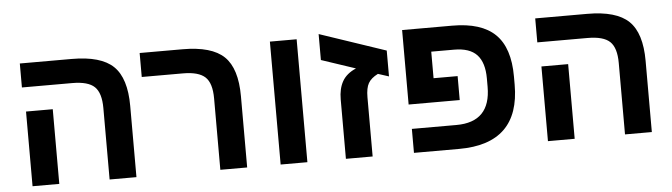

<svg xmlns="http://www.w3.org/2000/svg" viewBox="-43 -783 3302 943"><g transform="rotate(-5 1608.5 -311.0)"><path d="M215.8 0H84V-368.2H215.8ZM596.2 0H463.9V-352.1Q463.9 -426.8 432.1 -457.3Q400.4 -487.8 321.8 -487.8H74.2V-606H330.1Q474.1 -606 535.2 -546.9Q596.2 -487.8 596.2 -351.1Z M1142.1 0H1009.8V-352.1Q1009.8 -427.7 977.3 -457.8Q944.8 -487.8 868.2 -487.8H665V-606H876Q1020 -606 1081.1 -547.1Q1142.1 -488.3 1142.1 -351.1Z M1307.1 -606H1439V0H1307.1Z M1875 -512.2V-384.8L1821.8 -401.9Q1787.6 -384.8 1774.2 -361.1Q1760.7 -337.4 1760.7 -292V0H1628.9V-293Q1628.9 -345.7 1649.2 -381.6Q1669.4 -417.5 1716.8 -438L1548.8 -494.1V-622.1Z M2353 -333Q2353 -411.1 2317.4 -449.5Q2281.7 -487.8 2205.1 -487.8H2092.3V-356.9H2210.9V-238.8H1959V-606H2206.1Q2349.6 -606 2418 -539.1Q2486.3 -472.2 2486.3 -331.1V-291Q2486.3 0 2187 0H1964.4V-118.2H2184.1Q2353 -118.2 2353 -292Z M2756.8 0H2625V-368.2H2756.8ZM3137.2 0H3004.9V-352.1Q3004.9 -426.8 2973.1 -457.3Q2941.4 -487.8 2862.8 -487.8H2615.2V-606H2871.1Q3015.1 -606 3076.2 -546.9Q3137.2 -487.8 3137.2 -351.1Z"/></g></svg>

Font: Arial
Style: Bold
Weight: 700
Designer: Steve Matteson
Foundry: Ascender Corporation
Version: Version 2.00.3